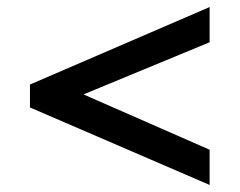

<svg xmlns="http://www.w3.org/2000/svg" viewBox="-20 -530 680 545"><path d="M217 -262 575 -105V-5L65 -225V-290L575 -510V-410Z"/></svg>

Font: Engraving CC
Style: Bold
Weight: 700
Designer: indestructible type*
Foundry: Cowboy Collective
Version: Version 1.000